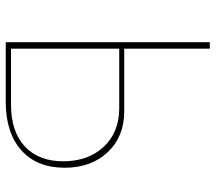

<svg xmlns="http://www.w3.org/2000/svg" viewBox="-60 -674 734 653"><g transform="rotate(90 306.5 -347.0)"><path d="M123 0V-694H145V-403H358Q444 -403 497 -347Q550 -291 550 -200Q550 -106 490.5 -53Q431 0 325 0ZM145 -18H336Q427 -18 477.5 -65Q528 -112 528 -195Q528 -281 478.5 -333.5Q429 -386 348 -386H145Z"/></g></svg>

Font: Cantarell Thin
Style: Regular
Weight: 100
Designer: Dave Crossland, Nikolaus Waxweiler, Florian Fecher, Jacques Le Bailly, Eben Sorkin, Alexei Vanyashin, Alexios Zavras, Em
Version: Version 0.303